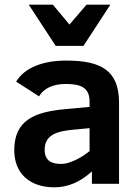

<svg xmlns="http://www.w3.org/2000/svg" viewBox="-20 -786 596 821"><path d="M263 -527C164.1 -527 85.3 -497 49 -437L147 -374C166 -407.9 207.6 -427 261 -427C323.5 -427 363 -412.6 363 -352V-329L255 -319C130.1 -306.8 41 -273.5 41 -144C41 -43.5 107.7 15 213 15C269.7 15 323 -7.7 373 -53V0H489V-348C489 -486.2 409.6 -527 263 -527ZM171 -146C171 -211.8 227.7 -225.7 299 -232L363 -238V-140C341.7 -122.7 320 -109.2 298 -99.5C276 -89.8 257.3 -85 242 -85C197.8 -85 171 -100.5 171 -146ZM337 -590 452 -766H350L277 -681L206 -766H103L218 -590Z"/></svg>

Font: Fog Sans
Style: Bold
Weight: 700
Foundry: Intel Corporation
Version: Version 1.00